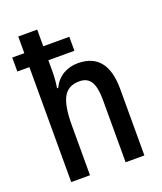

<svg xmlns="http://www.w3.org/2000/svg" viewBox="-140 -851 797 942"><g transform="rotate(-20 258.5 -380.0)"><path d="M167 -760V-673H303V-600H167V-543Q167 -519 165 -496.5Q163 -474 160 -456H166Q185 -496 219.5 -516.5Q254 -537 297 -537Q450 -537 450 -347V0H352V-327Q352 -391 333.5 -421Q315 -451 274 -451Q215 -451 190.5 -406Q166 -361 166 -262V0H68V-600H5V-673H68V-760Z"/></g></svg>

Font: Noto Sans Gurmukhi Condensed Medium
Style: Regular
Weight: 500
Width: 3
Designer: Jelle Bosma - Monotype Design Team
Foundry: Monotype Imaging Inc.
Version: Version 2.004; ttfautohint (v1.8.4.7-5d5b)